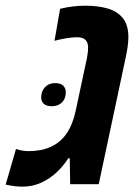

<svg xmlns="http://www.w3.org/2000/svg" viewBox="-54 -661 491 689"><path d="M26.4 8.8Q12.2 8.8 -2.9 6.8Q-18.1 4.9 -33.7 1.5L3.4 -126.5Q13.2 -123 24.7 -120.8Q36.1 -118.7 49.3 -118.7Q93.8 -118.7 127.7 -133.8Q161.6 -148.9 184.1 -180.7Q206.5 -212.4 217.3 -262.2L258.3 -454.1Q260.3 -464.8 261.2 -473.6Q262.2 -482.4 262.2 -489.3Q262.2 -508.8 252.4 -518.1Q242.7 -527.3 223.1 -527.3Q205.1 -527.3 184.6 -523.9Q164.1 -520.5 141.6 -514.6L161.6 -629.4Q185.1 -635.3 208 -637.9Q231 -640.6 251.5 -640.6Q297.9 -640.6 332.8 -630.4Q367.7 -620.1 387.2 -595.5Q406.7 -570.8 406.7 -527.8Q406.7 -512.7 404.1 -493.7Q401.4 -474.6 396.5 -452.1L300.3 0H197.8L196.3 -92.8H190.9Q174.3 -66.4 149.9 -43.2Q125.5 -20 94.2 -5.6Q63 8.8 26.4 8.8ZM131.8 -279.8Q112.3 -279.8 103 -288.6Q93.8 -297.4 93.8 -311Q93.8 -333.5 107.4 -348.1Q121.1 -362.8 144 -362.8Q163.6 -362.8 172.9 -353.5Q182.1 -344.2 182.1 -330.1Q182.1 -306.6 168.2 -293.2Q154.3 -279.8 131.8 -279.8Z"/></svg>

Font: Open Sans SemiCondensed
Style: Bold Italic
Weight: 700
Width: 4
Italic angle: -12°
Designer: Monotype Design Team
Foundry: Monotype Imaging Inc.
Version: Version 3.003